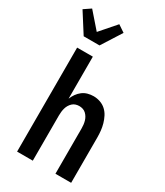

<svg xmlns="http://www.w3.org/2000/svg" viewBox="-269 -1082 1008 1175"><g transform="rotate(30 235.0 -494.0)"><path d="M59 0V-735H170V-438Q178 -458 190 -475Q202 -492 218.5 -504.5Q235 -517 255 -522.5Q275 -528 296 -528Q320 -528 343 -520Q366 -512 383.5 -496Q401 -480 412 -458.5Q423 -437 429.5 -414Q436 -391 438.5 -367.5Q441 -344 441 -320V0H330V-320Q330 -333 328.5 -346Q327 -359 323.5 -371.5Q320 -384 313.5 -395Q307 -406 297.5 -415Q288 -424 275.5 -428Q263 -432 250 -432Q237 -432 224.5 -428Q212 -424 202.5 -415Q193 -406 186.5 -395Q180 -384 176.5 -371.5Q173 -359 171.5 -346Q170 -333 170 -320V0ZM59 -815 -30 -955 19 -988 115 -878 211 -988 260 -955 171 -815Z"/></g></svg>

Font: Iosevka Custom
Style: Bold
Weight: 700
Monospace: yes
Designer: Belleve Invis
Foundry: Belleve Invis
Version: Version 30.3.3; ttfautohint (v1.8.3)